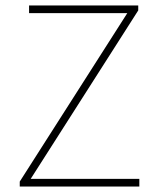

<svg xmlns="http://www.w3.org/2000/svg" viewBox="-20 -680 578 700"><path d="M52 0H488V-28H92L484 -642V-660H86V-632H444L52 -18Z"/></svg>

Font: Source Sans Pro ExtraLight
Style: Regular
Weight: 200
Designer: Paul D. Hunt
Foundry: Adobe Systems Incorporated
Version: Version 3.006;hotconv 1.0.111;makeotfexe 2.5.65597